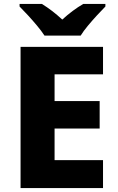

<svg xmlns="http://www.w3.org/2000/svg" viewBox="-20 -951 595 971"><path d="M501 0H84V-714H501V-575H256V-440H484V-301H256V-141H501ZM205 -771Q190 -794 167.5 -821Q145 -848 121.5 -873.5Q98 -899 79 -918V-931H192Q218 -915 243.5 -895.5Q269 -876 295 -852Q321 -876 348 -896Q375 -916 401 -931H513V-918Q495 -900 471.5 -874.5Q448 -849 425 -821.5Q402 -794 388 -771Z"/></svg>

Font: Noto Kufi Arabic ExtraBold
Style: Regular
Weight: 800
Designer: Monotype Design Team, David Williams, Khaled Hosny
Foundry: Google LLC
Version: Version 2.109; ttfautohint (v1.8.4.7-5d5b)